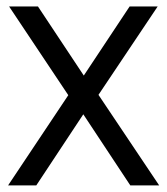

<svg xmlns="http://www.w3.org/2000/svg" viewBox="-20 -562 506 582"><path d="M375 0 232.5 -215.5 187 -273.5 7.5 -542.5H95L234 -333L278.5 -274.5L462.5 0ZM4.5 0 187 -273.5 234 -333 373 -542.5H458L278.5 -274.5L232.5 -215.5L90 0Z"/></svg>

Font: Encode Sans SemiCondensed
Style: Regular
Weight: 400
Width: 4
Designer: Multiple Designers
Foundry: Impallari Type
Version: Version 3.002